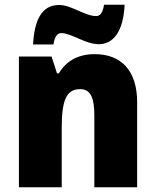

<svg xmlns="http://www.w3.org/2000/svg" viewBox="-20 -792 658 812"><path d="M120 -604H206C212 -644 227 -652 239 -652C282 -652 341 -605 398 -605C457 -605 502 -656 507 -772H420C414 -734 401 -724 387 -724C339 -724 282 -771 230 -771C155 -771 125 -704 120 -604ZM381 -563C310 -563 260 -534 229 -482H221L198 -553H60V0H241V-246C241 -362 257 -415 319 -415C364 -415 379 -377 379 -304V0H560V-360C560 -497 489 -563 381 -563Z"/></svg>

Font: Noto Sans Armenian SemiCondensed Black
Style: Regular
Weight: 900
Width: 4
Designer: Monotype Design Team
Foundry: Monotype Imaging Inc.
Version: Version 2.008